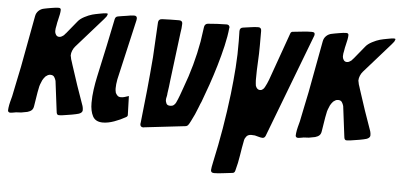

<svg xmlns="http://www.w3.org/2000/svg" viewBox="-66 -675 2074 996"><g transform="rotate(5 971.0 -177.0)"><path d="M458 -560Q458 -556 453 -546Q450 -542 447 -538.5Q444 -535 440 -530L304 -376Q296 -367 290.5 -354Q285 -341 285 -328Q285 -327 287 -319Q287 -317 289 -309Q291 -304 293 -297Q295 -290 298 -281Q315 -228 332.5 -176Q350 -124 369 -72Q372 -62 372 -51Q372 -33 338 -27Q330 -25 318 -23Q306 -21 293 -19Q265 -14 252 -14Q247 -14 245.5 -15Q244 -16 242 -18Q238 -23 237 -38L218 -190Q215 -201 209 -210Q203 -219 189 -219Q181 -219 175 -215.5Q169 -212 164 -208Q159 -203 155.5 -197.5Q152 -192 149 -187Q144 -176 140 -165Q136 -154 135 -146Q130 -123 126.5 -99Q123 -75 119 -52Q117 -36 109 -28.5Q101 -21 87 -17Q79 -15 71 -14Q63 -13 55 -11Q46 -10 37 -10Q28 -10 20 -8Q16 -8 8 -6Q6 -6 3.5 -5.5Q1 -5 -1 -5Q-8 -5 -11 -8.5Q-14 -12 -14 -16Q-14 -24 -13 -29Q-11 -45 -7 -60.5Q-3 -76 1 -91Q9 -130 17 -169Q25 -208 33 -246L83 -515Q86 -532 98 -543.5Q110 -555 127 -558Q135 -560 144.5 -561.5Q154 -563 165 -565Q176 -567 185 -568Q194 -569 201 -569Q213 -569 213 -559Q213 -549 210.5 -536Q208 -523 204 -507Q202 -499 200.5 -492Q199 -485 198 -477Q196 -469 195 -461.5Q194 -454 194 -447Q194 -437 200 -428Q206 -419 217 -419Q225 -419 231 -423Q237 -427 240 -429Q242 -431 243.5 -432.5Q245 -434 246 -436Q251 -441 251 -441Q265 -458 278 -474Q291 -490 305 -507Q316 -521 338 -532.5Q360 -544 378 -549Q385 -551 394.5 -553Q404 -555 415 -557Q440 -562 449 -562Q456 -562 458 -560Z M604 -145 607 -50Q609 -39 598 -34Q572 -19 540 -7.5Q508 4 481 4Q443 4 428.5 -23Q414 -50 414 -93Q414 -127 419 -162.5Q424 -198 431 -230Q440 -272 449 -313Q458 -354 467 -396Q475 -431 481.5 -466Q488 -501 496 -536Q499 -549 511 -551Q520 -553 531.5 -554.5Q543 -556 555 -558Q580 -563 595 -563Q610 -563 610 -549Q610 -543 609 -540L537 -226Q532 -199 532 -179Q532 -175 532.5 -169Q533 -163 535 -156Q538 -149 544.5 -142Q551 -135 563 -135Q571 -135 579 -137Q583 -138 586 -139Q589 -140 592 -141Q594 -142 597 -142.5Q600 -143 602 -144Q603 -144 603 -144.5Q603 -145 604 -145Z M676 -6Q676 -7 676.5 -8Q677 -9 677 -11Q687 -98 695.5 -183.5Q704 -269 711 -356Q714 -402 716 -447Q718 -492 721 -538Q722 -556 741 -557Q763 -558 785 -558.5Q807 -559 829 -559Q847 -559 847 -543Q847 -531 845.5 -518.5Q844 -506 842 -494Q834 -432 826.5 -370.5Q819 -309 811 -246Q809 -229 807 -211Q805 -193 802 -176Q802 -172 801.5 -168.5Q801 -165 800 -160Q797 -150 797 -140Q797 -134 801.5 -123.5Q806 -113 822 -113Q833 -113 840 -118.5Q847 -124 851 -132Q860 -151 867.5 -171.5Q875 -192 882 -212Q928 -334 950 -459Q953 -479 955.5 -497.5Q958 -516 961 -536Q964 -552 979 -554Q1003 -556 1027.5 -557.5Q1052 -559 1077 -559Q1091 -559 1093 -545L1092 -542Q1088 -499 1076 -447.5Q1064 -396 1048.5 -343.5Q1033 -291 1015.5 -240.5Q998 -190 982 -148Q977 -138 970 -119Q963 -100 954 -80Q944 -59 936 -43Q928 -27 923 -21Q919 -17 913 -15L697 10Q696 11 693 11Q676 11 676 -6Z M1062 201Q1062 195 1064 184Q1066 173 1069 159Q1089 68 1104 -21Q1119 -110 1130 -202Q1138 -271 1143 -340Q1148 -409 1147 -479Q1147 -492 1146.5 -504.5Q1146 -517 1146 -530Q1146 -548 1163 -550Q1181 -552 1202.5 -555.5Q1224 -559 1242 -559Q1258 -559 1258 -541V-466Q1258 -422 1255.5 -379Q1253 -336 1253 -291Q1253 -289 1253 -282.5Q1253 -276 1254 -268Q1255 -264 1255 -260Q1255 -256 1257 -252Q1264 -235 1279 -235Q1285 -235 1289 -237.5Q1293 -240 1295 -242Q1298 -244 1303 -252.5Q1308 -261 1312.5 -271.5Q1317 -282 1321 -292Q1325 -302 1326 -306L1409 -539Q1412 -551 1424 -551Q1447 -553 1471.5 -556Q1496 -559 1519 -559Q1530 -559 1533 -556Q1536 -553 1536 -548Q1536 -541 1532 -533L1329 -1Q1324 11 1313 11Q1305 11 1288 6Q1284 5 1280.5 4Q1277 3 1273 2Q1267 1 1255 1Q1238 1 1229.5 11Q1221 21 1219 32Q1211 72 1205 112Q1199 152 1188 192Q1185 206 1172 206Q1150 208 1125 211.5Q1100 215 1079 215Q1062 215 1062 201Z M1956 -560Q1956 -556 1951 -546Q1948 -542 1945 -538.5Q1942 -535 1938 -530L1802 -376Q1794 -367 1788.5 -354Q1783 -341 1783 -328Q1783 -327 1785 -319Q1785 -317 1787 -309Q1789 -304 1791 -297Q1793 -290 1796 -281Q1813 -228 1830.5 -176Q1848 -124 1867 -72Q1870 -62 1870 -51Q1870 -33 1836 -27Q1828 -25 1816 -23Q1804 -21 1791 -19Q1763 -14 1750 -14Q1745 -14 1743.5 -15Q1742 -16 1740 -18Q1736 -23 1735 -38L1716 -190Q1713 -201 1707 -210Q1701 -219 1687 -219Q1679 -219 1673 -215.5Q1667 -212 1662 -208Q1657 -203 1653.5 -197.5Q1650 -192 1647 -187Q1642 -176 1638 -165Q1634 -154 1633 -146Q1628 -123 1624.5 -99Q1621 -75 1617 -52Q1615 -36 1607 -28.5Q1599 -21 1585 -17Q1577 -15 1569 -14Q1561 -13 1553 -11Q1544 -10 1535 -10Q1526 -10 1518 -8Q1514 -8 1506 -6Q1504 -6 1501.5 -5.5Q1499 -5 1497 -5Q1490 -5 1487 -8.5Q1484 -12 1484 -16Q1484 -24 1485 -29Q1487 -45 1491 -60.5Q1495 -76 1499 -91Q1507 -130 1515 -169Q1523 -208 1531 -246L1581 -515Q1584 -532 1596 -543.5Q1608 -555 1625 -558Q1633 -560 1642.5 -561.5Q1652 -563 1663 -565Q1674 -567 1683 -568Q1692 -569 1699 -569Q1711 -569 1711 -559Q1711 -549 1708.5 -536Q1706 -523 1702 -507Q1700 -499 1698.5 -492Q1697 -485 1696 -477Q1694 -469 1693 -461.5Q1692 -454 1692 -447Q1692 -437 1698 -428Q1704 -419 1715 -419Q1723 -419 1729 -423Q1735 -427 1738 -429Q1740 -431 1741.5 -432.5Q1743 -434 1744 -436Q1749 -441 1749 -441Q1763 -458 1776 -474Q1789 -490 1803 -507Q1814 -521 1836 -532.5Q1858 -544 1876 -549Q1883 -551 1892.5 -553Q1902 -555 1913 -557Q1938 -562 1947 -562Q1954 -562 1956 -560Z"/></g></svg>

Font: Bangerz
Style: Regular
Weight: 400
Designer: vernon adams
Foundry: Vernon Adams
Version: Version 2.10;February 7, 2025;FontCreator 13.0.0.2683 64-bit